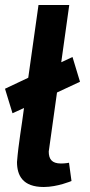

<svg xmlns="http://www.w3.org/2000/svg" viewBox="-26 -738 360 768"><path d="M169 -132 202 -368 294 -411 264 -510 219 -489 251 -718H128L87 -427L-6 -383L24 -285L70 -306C61 -234 48 -166 42 -90C42 -36 65 10 149 10C204 10 260 -14 260 -14L250 -87C250 -87 235 -84 218 -84C181 -84 169 -102 169 -132Z"/></svg>

Font: Cantarell
Style: BoldOblique
Weight: 700
Italic angle: -8°
Designer: Dave Crossland
Version: Version 0.024